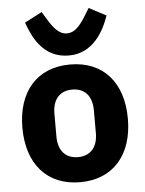

<svg xmlns="http://www.w3.org/2000/svg" viewBox="-56 -836 675 892"><g transform="rotate(-5 282.0 -389.5)"><path d="M281 -579C394 -579 446 -677 471 -749L391 -791L371 -758C342 -710 316 -682 281 -682C246 -682 221 -710 192 -758L172 -791L91 -749C116 -677 163 -579 281 -579ZM282 12C436 12 528 -94 528 -263C528 -432 436 -537 282 -537C128 -537 36 -432 36 -263C36 -94 128 12 282 12ZM282 -105C224 -105 190 -143 190 -209V-316C190 -382 224 -420 282 -420C340 -420 374 -382 374 -316V-209C374 -143 340 -105 282 -105Z"/></g></svg>

Font: LVC Sans
Style: Bold
Weight: 700
Designer: Mike Abbink, Paul van der Laan, Pieter van Rosmalen
Foundry: Bold Monday
Version: Version 3.0